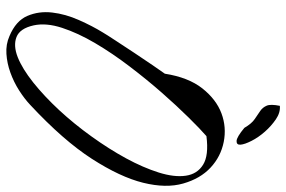

<svg xmlns="http://www.w3.org/2000/svg" viewBox="-170 -744 914 613"><g transform="rotate(90 286.5 -437.0)"><path d="M94.7 -10.7Q45.9 -31.2 30.3 -67.9Q14.6 -104.5 19.5 -147Q24.4 -189.5 43.5 -232.4Q62.5 -275.4 83 -308.6Q89.8 -320.3 108.4 -348.6Q127 -377 147.9 -408.7Q168.9 -440.4 188 -468.3Q207 -496.1 214.8 -506.8Q226.6 -582 261.7 -626.5Q296.9 -670.9 341.3 -687.5Q385.7 -704.1 432.6 -694.8Q479.5 -685.5 514.6 -652.8Q549.8 -620.1 565.4 -565.4Q581.1 -510.7 563 -437.5Q544.9 -364.3 486.3 -273.4Q427.7 -182.6 314.5 -77.1Q294.9 -58.6 268.1 -41.5Q241.2 -24.4 211.4 -13.7Q181.6 -2.9 151.4 -1Q121.1 1 94.7 -10.7ZM60.5 -87.9Q70.3 -43.9 97.7 -33.2Q125 -22.5 162.1 -37.1Q199.2 -51.8 243.2 -86.9Q287.1 -122.1 331.1 -169.4Q375 -216.8 415 -272.5Q455.1 -328.1 484.9 -382.8Q514.6 -437.5 530.3 -487.3Q545.9 -537.1 540.5 -573.7Q535.2 -610.4 505.4 -628.9Q475.6 -647.5 414.1 -639.6Q391.6 -620.1 354.5 -582.5Q317.4 -544.9 275.4 -497.1Q233.4 -449.2 191.4 -394Q149.4 -338.9 117.2 -284.2Q85 -229.5 68.4 -178.7Q51.8 -127.9 60.5 -87.9ZM387.7 -760.7Q374 -784.2 359.4 -793.9Q344.7 -803.7 333.5 -811.5Q322.3 -819.3 316.9 -832Q311.5 -844.7 317.4 -874Q338.9 -876 360.4 -861.3Q381.8 -846.7 399.9 -826.2Q418 -805.7 429.2 -783.7Q440.4 -761.7 441.4 -748.5Q442.4 -735.4 429.7 -735.8Q417 -736.3 387.7 -760.7Z"/></g></svg>

Font: Nothing You Could Do
Style: Regular
Weight: 400
Version: Version 1.005